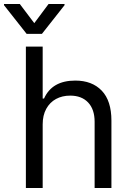

<svg xmlns="http://www.w3.org/2000/svg" viewBox="-62 -940 644 960"><path d="M151.4 0H67.4V-707H151.4V-447.3H158.2Q198.2 -537.1 314.5 -537.1Q398.4 -537.1 446.8 -486.6Q495.1 -436 495.1 -336.9V0H411.1V-331.1Q411.1 -393.1 378.7 -427.5Q346.2 -461.9 289.1 -461.9Q249 -461.9 218 -445.1Q187 -428.2 169.2 -395.8Q151.4 -363.3 151.4 -318.4ZM109.4 -824.2 180.7 -919.9H260.7V-914.1L147.5 -770.5H71.3L-42 -914.1V-919.9H37.1Z"/></svg>

Font: Pretendard Std
Style: Regular
Weight: 400
Designer: Base glyphs from Inter by Rasmus Andersson; Hangeul glyphs from Noto Sans CJK(Source Han Sans) by Jang Soo-young and Kan
Foundry: Kil Hyung-jin
Version: Version 1.309